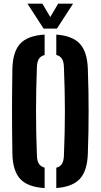

<svg xmlns="http://www.w3.org/2000/svg" viewBox="-20 -992 535 1021"><path d="M217.3 8.1Q127.5 2.7 87.7 -40.1Q48 -83 45.9 -174.3Q44.9 -236.6 44.4 -292.2Q43.9 -347.7 43.9 -401Q43.9 -454.4 44.4 -509.7Q44.9 -565.1 45.9 -626.3Q48 -717.2 87.7 -760Q127.5 -802.7 217.3 -808.1V-699.5Q196.1 -694 186.4 -678.2Q176.7 -662.3 176.2 -632.7Q173.8 -571.9 172.7 -514.6Q171.6 -457.2 171.6 -401.3Q171.6 -345.3 172.7 -287.7Q173.8 -230.1 176.2 -167.9Q176.7 -138.2 186.4 -122.1Q196.1 -106 217.3 -100.5ZM279.3 8V-100.2Q300.7 -105.7 310.1 -121.8Q319.5 -138 320 -167.9Q322.4 -229.6 323.8 -287Q325.1 -344.3 325.1 -400.2Q325.1 -456.2 323.8 -513.8Q322.4 -571.4 320 -632.7Q319.5 -662.3 310.1 -678.3Q300.7 -694.3 279.3 -699.8V-808Q365.6 -801.9 404.9 -759Q444.1 -716.2 447.1 -626.3Q449.3 -564.7 450.3 -509.4Q451.2 -454 451.2 -400.5Q451.2 -346.9 450.3 -291.6Q449.3 -236.3 447.1 -174.3Q444.1 -83.9 404.9 -41.1Q365.6 1.7 279.3 8ZM211.8 -840 126 -972.4H205.3L247.4 -901.5L289.3 -972.4H368.5L282.7 -840Z"/></svg>

Font: Big Shoulders Stencil Text SC Thin
Style: Regular
Weight: 100
Designer: Patric King
Foundry: XO Type Co
Version: Version 2.001